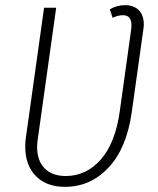

<svg xmlns="http://www.w3.org/2000/svg" viewBox="-20 -714 612 745"><path d="M538 -619Q538 -612 536 -598L491 -277Q471 -138 401 -63.5Q331 11 232 11Q160 11 119 -31Q78 -73 78 -144Q78 -166 80 -177L151 -684H198L127 -177Q124 -159 124 -144Q124 -90 153.5 -60.5Q183 -31 235 -31Q315 -31 371.5 -95.5Q428 -160 445 -284L489 -600Q490 -606 490 -617Q490 -655 457 -655Q439 -655 417 -645L406 -678Q434 -694 465 -694Q499 -694 518.5 -674.5Q538 -655 538 -619Z"/></svg>

Font: Fira Sans Condensed ExtraLight
Style: Italic
Weight: 275
Width: 3
Italic angle: -8°
Designer: Carrois Corporate & Edenspiekermann AG
Foundry: Carrois Corporate GbR & Edenspiekermann AG
Version: Version 4.203